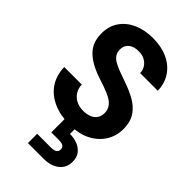

<svg xmlns="http://www.w3.org/2000/svg" viewBox="-290 -800 1155 1155"><g transform="rotate(45 287.0 -222.5)"><path d="M296 12Q220 12 160 -14Q100 -40 65.5 -90Q31 -140 29 -211H178Q179 -181 193.5 -157Q208 -133 234 -119Q260 -105 296 -105Q325 -105 348 -114Q371 -123 384 -141.5Q397 -160 397 -186Q397 -215 382.5 -235Q368 -255 342.5 -269Q317 -283 284.5 -294Q252 -305 217 -317Q133 -346 88.5 -391.5Q44 -437 44 -512Q44 -575 75 -619.5Q106 -664 160 -688Q214 -712 284 -712Q355 -712 409 -687.5Q463 -663 494.5 -617Q526 -571 528 -508H378Q377 -533 364.5 -552.5Q352 -572 331 -583.5Q310 -595 281 -595Q256 -596 235.5 -588Q215 -580 203 -563.5Q191 -547 191 -522Q191 -498 202.5 -481Q214 -464 235.5 -452Q257 -440 286 -429Q315 -418 350 -406Q403 -388 447 -363.5Q491 -339 518 -300Q545 -261 545 -197Q545 -141 516 -93.5Q487 -46 432 -17Q377 12 296 12ZM198 267V188H315Q340 188 352.5 180Q365 172 365 154Q365 137 352.5 129.5Q340 122 315 122H252V-4H338V49Q371 49 400.5 60Q430 71 449 94.5Q468 118 468 157Q468 194 449 218.5Q430 243 400 255Q370 267 335 267Z"/></g></svg>

Font: DM Sans 36pt ExtraBold
Style: Regular
Weight: 800
Designer: Colophon Foundry, Jonny Pinhorn
Foundry: Colophon Foundry
Version: Version 4.004;gftools[0.9.30]